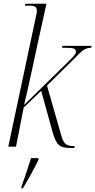

<svg xmlns="http://www.w3.org/2000/svg" viewBox="-20 -780 507 1021"><path d="M359 7H375L377 -3C328 -3 318 -16 304 -66L230 -325L379 -472C415 -509 431 -526 465 -526L467 -536H312L310 -526C366 -526 384 -525 384 -505C384 -494 371 -479 346 -455L108 -222C135 -332 159 -452 182 -556L227 -760H115L112 -750H141C163 -750 176 -743 176 -724C176 -713 174 -702 171 -692L24 0H65L106 -208L199 -297L259 -80C280 -5 298 7 359 7ZM94 213 93 221H102C125 183 164 113 184 71L185 61H145C130 109 110 169 94 213Z"/></svg>

Font: Noto Serif Display ExtraCondensed ExtraLight
Style: Italic
Weight: 200
Width: 2
Italic angle: -12°
Designer: Monotype Design Team
Foundry: Monotype Imaging Inc.
Version: Version 2.009